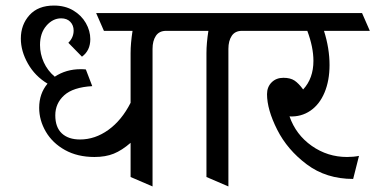

<svg xmlns="http://www.w3.org/2000/svg" viewBox="-20 -617 1351 691"><path d="M578 -506Q553 -506 541 -488Q529 -470 529 -441V54L450 20V-103Q419 -76 389.5 -64Q360 -52 320 -52Q259 -52 214 -77Q169 -102 145 -143Q121 -184 121 -229Q121 -280 151 -316Q106 -343 80.5 -388Q55 -433 55 -478Q55 -528 86 -562.5Q117 -597 174 -597Q214 -597 243.5 -579.5Q273 -562 289 -534Q305 -506 305 -476Q305 -435 275 -413L226 -463Q245 -482 245 -507Q245 -526 233 -538.5Q221 -551 200 -551Q170 -551 147 -524.5Q124 -498 124 -455Q124 -423 137.5 -393Q151 -363 177 -341Q218 -368 270 -368Q283 -368 289 -367L312 -307Q243 -303 211 -274Q179 -245 179 -202Q179 -159 202.5 -137Q226 -115 268 -115Q322 -115 370 -149.5Q418 -184 450 -247V-426Q450 -461 457 -506H354L326 -570H625L653 -506Z M851 -506Q826 -506 814 -488Q802 -470 802 -441V54L723 20V-426Q723 -461 730 -506H621L593 -570H905L933 -506Z M1229 -52Q1252 -52 1272 -56L1251 27Q1154 27 1084 -25.5Q1014 -78 977.5 -150.5Q941 -223 941 -278Q941 -304 957.5 -320.5Q974 -337 1000 -337Q1025 -337 1040 -327Q1055 -317 1071 -295Q1108 -335 1108 -398Q1108 -447 1086 -506H901L873 -570H1283L1311 -506H1146Q1166 -443 1166 -383Q1166 -327 1148 -284Q1130 -241 1097 -218.5Q1064 -196 1022 -198Q1045 -132 1102 -92Q1159 -52 1229 -52Z"/></svg>

Font: Sumana
Style: Regular
Weight: 400
Designer: Cyreal, Alexei Vanyashin (Devanagari), Olga Karpushina (Latin)
Foundry: Cyreal
Version: Version 1.015;PS 001.015;hotconv 1.0.70;makeotf.lib2.5.58329